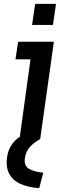

<svg xmlns="http://www.w3.org/2000/svg" viewBox="-20 -720 344 994"><path d="M81 0 138 -413H60L74 -504H259L188 0ZM146 -591 162 -700H270L254 -591ZM183 254Q127 250 87 232.5Q47 215 28 180Q9 145 17 92Q22 54 44.5 23.5Q67 -7 107 -25L188 0Q155 18 134.5 41Q114 64 109 97Q103 137 128.5 153Q154 169 204 174Z"/></svg>

Font: Finlandica Medium
Style: Italic
Weight: 500
Italic angle: -8°
Designer: Niklas Ekholm, Juho Hiilivirta, Jaakko Suomalainen
Foundry: Helsinki Type Studio
Version: Version 1.063